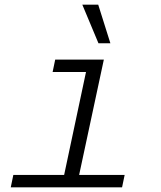

<svg xmlns="http://www.w3.org/2000/svg" viewBox="-20 -801 690 821"><path d="M243 0 359 -546H424L307 0ZM26 0 37 -53H513L502 0ZM205 -493 216 -546H392L380 -493ZM452 -616H401L332 -781H400Z"/></svg>

Font: Azeret Mono Thin ExtraLight
Style: Italic
Weight: 250
Italic angle: -12°
Version: Version 1.002